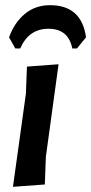

<svg xmlns="http://www.w3.org/2000/svg" viewBox="-20 -717 352 741"><path d="M39 -530 15 -573Q35 -629 75.5 -663Q116 -697 173 -697Q295 -697 312 -573L277 -530H259Q244 -606 167 -606Q91 -606 58 -530ZM206 -469 157 -112 153 -5 30 4 80 -356 84 -460Z"/></svg>

Font: Alegreya Sans
Style: Bold Italic
Weight: 700
Italic angle: -7°
Designer: Juan Pablo del Peral
Foundry: Huerta Tipografica
Version: Version 2.007